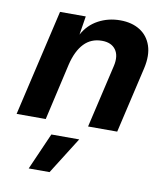

<svg xmlns="http://www.w3.org/2000/svg" viewBox="-84 -580 774 889"><g transform="rotate(10 303.5 -135.5)"><path d="M12 0 128 -500H249L235 -412Q261 -460 307.5 -485Q354 -510 410 -510Q465 -510 503 -486Q541 -462 556 -417.5Q571 -373 557 -311L485 0H348L417 -297Q428 -346 407.5 -374Q387 -402 343 -402Q292 -402 259 -367.5Q226 -333 210 -267L149 0ZM318 66 209 239H111L187 66Z"/></g></svg>

Font: Work Sans SemiBold
Style: Italic
Weight: 600
Italic angle: -13°
Designer: Wei Huang
Foundry: Wei Huang
Version: Version 2.012; ttfautohint (v1.8.3)